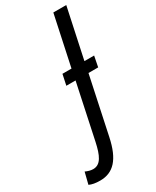

<svg xmlns="http://www.w3.org/2000/svg" viewBox="-375 -775 836 1029"><g transform="rotate(-30 42.5 -261.0)"><path d="M-80 192C1 192 52 139 78 14L153 -339H213L226 -405H166L232 -714H152L86 -405H30L16 -339H73L1 0C-15 74 -35 120 -82 120C-98 120 -114 115 -129 108L-147 180C-130 188 -109 192 -80 192Z"/></g></svg>

Font: Noto Sans ExtraCondensed
Style: Italic
Weight: 400
Width: 2
Italic angle: -12°
Designer: Monotype Design Team
Foundry: Monotype Imaging Inc.
Version: Version 2.013